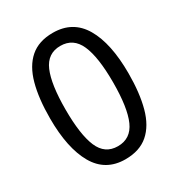

<svg xmlns="http://www.w3.org/2000/svg" viewBox="-174 -841 899 967"><g transform="rotate(-30 275.5 -357.5)"><path d="M275 10Q160 10 104 -87.5Q48 -185 48 -358Q48 -474 70.5 -556Q93 -638 143 -681.5Q193 -725 275 -725Q391 -725 447.5 -628.5Q504 -532 504 -358Q504 -243 481.5 -160.5Q459 -78 408.5 -34Q358 10 275 10ZM275 -66Q350 -66 382 -138Q414 -210 414 -358Q414 -504 382 -576.5Q350 -649 275 -649Q200 -649 169 -576.5Q138 -504 138 -358Q138 -212 169 -139Q200 -66 275 -66Z"/></g></svg>

Font: uhindi85
Style: Book
Weight: 400
Designer: Jelle Bosma - Monotype Design Team
Foundry: Monotype Imaging Inc.
Version: Version 2.003